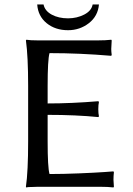

<svg xmlns="http://www.w3.org/2000/svg" viewBox="-20 -823 588 846"><path d="M189.9 -200.2Q189.9 -85 198.2 -56.2Q257.8 -56.2 328.1 -59.1Q398.4 -62 439.5 -64.9L480 -67.9L481.9 -64Q480 -48.3 480 -30.8Q480 -28.3 481.9 0L480 2.9Q456.1 0 419.9 0H147Q131.3 0 118.2 1Q105.5 1 100.6 2L95.2 2.9L94.2 0Q104 -67.9 104 -200.2V-444.8Q104 -573.7 94.2 -645L96.2 -647.9Q112.8 -645 147 -645H410.2Q446.3 -645 470.2 -647.9L472.2 -645Q470.2 -616.7 470.2 -606.9Q470.2 -596.7 472.2 -581.1L470.2 -577.1Q331.5 -588.9 198.2 -588.9Q189.9 -559.6 189.9 -444.8V-367.2Q294.9 -367.2 413.1 -377L416 -374Q413.1 -360.8 413.1 -341.8Q413.1 -323.2 416 -310.1L413.1 -307.1Q314.9 -316.9 189.9 -316.9ZM416 -803.2Q411.6 -752 371.6 -720.9Q331.5 -689.9 279.8 -689.9Q223.6 -689.9 185.5 -720.9Q147.5 -752 144 -803.2H171.9Q177.7 -774.9 208 -758.5Q238.3 -742.2 279.8 -742.2Q318.8 -742.2 351.1 -758.8Q383.3 -775.4 388.2 -803.2Z"/></svg>

Font: Linux Biolinum
Style: Regular
Weight: 400
Designer: Philipp H. Poll
Foundry: Philipp H. Poll
Version: Version 0.6.4